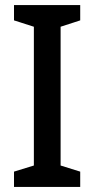

<svg xmlns="http://www.w3.org/2000/svg" viewBox="-20 -734 371 754"><path d="M295 0H35V-60L113 -84V-629L35 -654V-714H295V-654L218 -629V-84L295 -60Z"/></svg>

Font: Noto Sans Gurmukhi SemiCondensed Medium
Style: Regular
Weight: 500
Width: 4
Designer: Jelle Bosma - Monotype Design Team
Foundry: Monotype Imaging Inc.
Version: Version 2.004; ttfautohint (v1.8.4.7-5d5b)